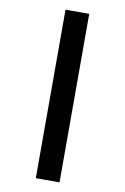

<svg xmlns="http://www.w3.org/2000/svg" viewBox="-103 -882 706 1084"><g transform="rotate(10 250.0 -340.0)"><path d="M182 143V-823H318V143Z"/></g></svg>

Font: Iosevka Term Curly Heavy
Style: Regular
Weight: 900
Designer: Belleve Invis
Foundry: Belleve Invis
Version: Version 32.3.0